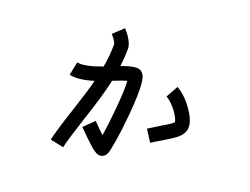

<svg xmlns="http://www.w3.org/2000/svg" viewBox="-87 -729 1174 903"><g transform="rotate(15 500.0 -278.0)"><path d="M521.5 -419.9Q543.9 -418 554.7 -395.5Q572.3 -357.4 540 -183.6Q528.3 -119.1 514.6 -65.4Q507.8 -38.1 502.4 -21Q497.1 -3.9 494.6 0Q492.2 3.9 490.2 7.8Q479.5 22.5 461.9 23.4Q461.9 23.4 460.9 23.4Q442.4 23.4 418 -2Q405.3 -14.6 386.7 -36.1Q365.2 -60.5 344.7 -85L398.4 -128.9Q422.9 -98.6 446.3 -72.3Q460 -127 472.7 -196.3Q492.2 -299.8 493.2 -349.6Q475.6 -346.7 429.7 -333Q428.7 -332 426.3 -331.5Q423.8 -331.1 423.8 -331.1Q400.4 -253.9 339.8 -115.2Q295.9 -12.7 282.2 30.3L216.8 10.7Q231.4 -36.1 277.3 -142.6Q324.2 -251 344.7 -309.6Q270.5 -293 223.6 -306.6L243.2 -372.1Q280.3 -361.3 368.2 -385.7Q383.8 -445.3 388.7 -499Q387.7 -513.7 365.2 -543.9L418.9 -585.9Q428.7 -573.2 438.5 -556.6Q460 -519.5 457 -493.2Q453.1 -451.2 443.4 -408.2Q496.1 -422.9 521.5 -419.9ZM728.5 -382.8Q770.5 -354.5 803.7 -295.9Q842.8 -226.6 821.3 -188.5Q810.5 -169.9 790 -156.7Q769.5 -143.6 725.6 -122.1Q691.4 -106.4 671.9 -95.7L640.6 -156.2Q661.1 -167 696.3 -184.6Q733.4 -202.1 745.1 -209Q755.9 -215.8 759.8 -219.7Q758.8 -237.3 740.2 -269.5Q715.8 -308.6 690.4 -326.2Z"/></g></svg>

Font: irohakakuC Regular
Style: Regular
Weight: 400
Designer: [Source Han Sans]
Ryoko NISHIZUKA Ë•øÂ°öÊ∂ºÂ≠ê (kana & ideographs); Paul D. Hunt (Latin, Greek & Cyrillic); Wenlong ZHAN
Version: Version 1.001.20160904